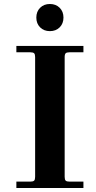

<svg xmlns="http://www.w3.org/2000/svg" viewBox="-20 -942 480 962"><path d="M62 0H398V-32H328C318.7 -32 312.3 -33.7 309 -37C305.7 -40.3 304 -46.7 304 -56V-656C304 -665.3 305.7 -671.7 309 -675C312.3 -678.3 318.7 -680 328 -680H398V-712H62V-680H132C141.3 -680 147.7 -678.3 151 -675C154.3 -671.7 156 -665.3 156 -656V-56C156 -46.7 154.3 -40.3 151 -37C147.7 -33.7 141.3 -32 132 -32H62ZM162 -854C162 -834 168.3 -817.7 181 -805C193.7 -792.3 210 -786 230 -786C250 -786 266.3 -792.3 279 -805C291.7 -817.7 298 -834 298 -854C298 -874 291.7 -890.3 279 -903C266.3 -915.7 250 -922 230 -922C210 -922 193.7 -915.7 181 -903C168.3 -890.3 162 -874 162 -854Z"/></svg>

Font: Km Standard TT
Style: Bold
Weight: 700
Designer: Alexey Kryukov <alexios@thessalonica.org.ru>
Version: Version 2.0.2